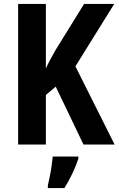

<svg xmlns="http://www.w3.org/2000/svg" viewBox="-20 -734 602 975"><path d="M562 0H404L263 -294L213 -252V0H72V-714H213V-386Q221 -405 233.5 -428Q246 -451 261 -478L407 -714H560L363 -397ZM378 72Q366 108 347.5 147Q329 186 307 221H223V208Q227 190 232.5 163.5Q238 137 242 109Q246 81 248 61H378Z"/></svg>

Font: Noto Sans Condensed
Style: Bold
Weight: 700
Width: 3
Designer: Monotype Design Team
Foundry: Monotype Imaging Inc.
Version: Version 2.013; ttfautohint (v1.8.4.7-5d5b)